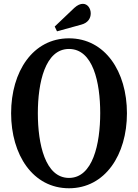

<svg xmlns="http://www.w3.org/2000/svg" viewBox="-20 -972 720 1002"><path d="M277.5 -808.5 404.5 -843.5C440 -853 453.5 -877.5 453.5 -902C453.5 -928.5 437 -952 412.5 -952C399.5 -952 384.5 -946 368 -931L265.5 -833.5ZM340 10.5C528.5 10.5 642.5 -164 642.5 -381C642.5 -598.5 528.5 -772 340 -772C151.5 -772 38 -598.5 38 -381C38 -164 151.5 10.5 340 10.5ZM340 -43.5C215.5 -43.5 177.5 -221 177.5 -381C177.5 -540.5 215.5 -716.5 340 -716.5C466 -716.5 503 -541 503 -382C503 -221 464.5 -43.5 340 -43.5Z"/></svg>

Font: Libre Caslon Condensed SemiBold
Style: Regular
Weight: 600
Designer: Pablo Impallari, Rodrigo Fuenzalida, Katja Schimmel, Ertekin Erdin
Foundry: Pablo Impallari, Rodrigo Fuenzalida
Version: Version 2.000;gftools[0.9.33]